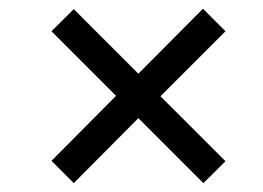

<svg xmlns="http://www.w3.org/2000/svg" viewBox="-20 -577 599 437"><path d="M294.9 -308.1 147.9 -160.2 97.2 -210.9 244.1 -358.9 97.2 -505.9 147.9 -556.2 294.9 -409.2 441.9 -557.1 493.2 -505.9 345.2 -357.9 493.2 -210 442.9 -160.2Z"/></svg>

Font: Droid Serif
Style: Bold Italic
Weight: 700
Italic angle: -12°
Designer: Monotype Design team
Foundry: Monotype Imaging Inc.
Version: Version 1.03